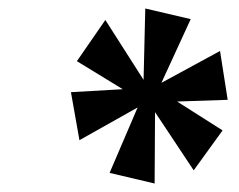

<svg xmlns="http://www.w3.org/2000/svg" viewBox="-20 -785 563 452"><path d="M344 -353 238 -378 304 -532 167 -455 147 -568 269 -575 161 -641 228 -738 318 -597 322 -765 429 -740 360 -590 498 -665 516 -550 397 -546 504 -478 436 -384 345 -521Z"/></svg>

Font: Noto Serif Tamil ExtraCondensed Black
Style: Italic
Weight: 900
Width: 2
Italic angle: -12°
Designer: Indian Type Foundry, Tom Grace, and the Monotype Design Team
Foundry: Monotype Imaging Inc.
Version: Version 2.003; ttfautohint (v1.8.4.7-5d5b)